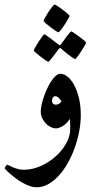

<svg xmlns="http://www.w3.org/2000/svg" viewBox="-57 -586 396 834"><path d="M293.9 -85.4Q293.9 -51.8 287.1 -15.6Q280.3 20.5 267.8 55.4Q255.4 90.3 237.8 121.6Q220.2 152.8 199 176.3Q177.7 199.7 153.1 213.6Q128.4 227.5 102.1 227.5Q86.9 227.5 70.8 221.7Q54.7 215.8 39.1 206.8Q23.4 197.8 9.8 187.5Q-3.9 177.2 -14.4 168Q-24.9 158.7 -31 152.1Q-37.1 145.5 -37.1 144.5Q-37.1 143.6 -35.6 141.1Q-34.2 138.7 -32.2 136Q-30.3 133.3 -28.3 131.3Q-26.4 129.4 -25.4 129.4Q-23.9 129.4 -17.8 132.8Q-11.7 136.2 -2 140.4Q7.8 144.5 20.3 147.9Q32.7 151.4 46.4 151.4Q83.5 151.4 119.6 135.3Q155.8 119.1 184.3 93.8Q212.9 68.4 230.5 36.9Q248 5.4 248 -24.9Q248 -37.1 247.8 -48.1Q247.6 -59.1 246.1 -69.8Q240.2 -59.6 232.4 -51.8Q224.6 -43.9 216.1 -38.8Q207.5 -33.7 199.7 -31Q191.9 -28.3 186 -28.3Q176.3 -28.3 164.8 -33.4Q153.3 -38.6 143.6 -48.1Q133.8 -57.6 127 -71.3Q120.1 -85 120.1 -101.6Q120.1 -114.3 123.8 -131.3Q127.4 -148.4 133.8 -166.5Q140.1 -184.6 148.4 -202.4Q156.7 -220.2 166.3 -234.4Q175.8 -248.5 185.8 -257.1Q195.8 -265.6 205.1 -265.6Q219.7 -265.6 235.4 -253.7Q251 -241.7 263.9 -218.8Q276.9 -195.8 285.4 -162.4Q293.9 -128.9 293.9 -85.4ZM210 -146Q205.6 -152.8 198.5 -160.4Q191.4 -168 182.6 -168Q176.8 -168 172.9 -162.4Q168.9 -156.7 168.9 -147Q168.9 -140.6 173.3 -136Q177.7 -131.3 184.6 -131.3Q194.3 -131.3 200.9 -136Q207.5 -140.6 210 -146ZM132.3 -495.1Q132.3 -498 138.7 -509.5Q145 -521 153.3 -533.7Q161.6 -546.4 169.7 -556.4Q177.7 -566.4 180.7 -566.4Q181.6 -566.4 187 -563.2Q192.4 -560.1 199.5 -555.2Q206.5 -550.3 214.6 -544.2Q222.7 -538.1 229.5 -532.7Q236.3 -527.3 240.7 -522.9Q245.1 -518.6 245.1 -517.1Q245.1 -515.1 241.9 -509.3Q238.8 -503.4 234.1 -495.4Q229.5 -487.3 223.6 -478.5Q217.8 -469.7 212.4 -462.6Q207 -455.6 202.9 -450.7Q198.7 -445.8 197.3 -445.8Q194.3 -445.8 183.8 -452.6Q173.3 -459.5 161.9 -468.3Q150.4 -477.1 141.4 -484.9Q132.3 -492.7 132.3 -495.1ZM153.3 -317.9Q150.4 -317.9 140.1 -324.7Q129.9 -331.5 118.7 -340.3Q107.4 -349.1 98.6 -356.9Q89.8 -364.7 89.8 -366.7Q89.8 -369.6 96.2 -380.9Q102.5 -392.1 110.6 -404.5Q118.7 -417 126.2 -427Q133.8 -437 136.2 -437Q137.7 -437 147.5 -429.9Q157.2 -422.9 168.5 -414.6L197.8 -392.1Q201.2 -389.6 204.1 -389.6Q205.6 -389.6 208 -393.6Q219.2 -408.7 228 -421.4Q235.8 -432.1 243.2 -440.9Q250.5 -449.7 252.9 -449.7Q253.9 -449.7 259 -446.5Q264.2 -443.4 271.5 -438.2Q278.8 -433.1 286.6 -427.2Q294.4 -421.4 301.3 -416Q308.1 -410.6 312.5 -406.5Q316.9 -402.3 316.9 -400.9Q316.9 -398.9 313.7 -393.1Q310.5 -387.2 305.7 -379.2Q300.8 -371.1 295.2 -362.3Q289.6 -353.5 284.2 -346.4Q278.8 -339.4 274.9 -334.5Q271 -329.6 270 -329.6Q266.1 -329.6 256.6 -336.4Q247.1 -343.3 236.3 -351.6Q223.6 -361.3 209.5 -374Q206.5 -377.4 204.1 -377.4Q201.2 -377.4 197.8 -372.6L177.2 -345.2Q168.9 -335 162.1 -326.4Q155.3 -317.9 153.3 -317.9Z"/></svg>

Font: Scheherazade
Style: Bold
Weight: 700
Version: Version 2.100 (build 932/914)